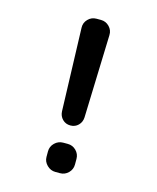

<svg xmlns="http://www.w3.org/2000/svg" viewBox="-110 -807 721 884"><g transform="rotate(15 250.0 -365.0)"><path d="M239.3 0Q215.8 0 198.7 -17.1Q181.6 -34.2 181.6 -56.6V-83Q181.6 -106.4 198.7 -123Q215.8 -139.6 239.3 -139.6H260.7Q284.2 -139.6 300.8 -123Q317.4 -106.4 317.4 -83V-56.6Q317.4 -33.2 300.8 -16.6Q284.2 0 260.7 0ZM196.3 -277.3 183.6 -672.9Q182.6 -696.3 199.2 -713.4Q215.8 -730.5 239.3 -730.5H260.7Q284.2 -730.5 300.8 -713.4Q317.4 -696.3 316.4 -672.9L303.7 -277.3Q302.7 -254.9 287.6 -239.7Q272.5 -224.6 250 -224.6Q227.5 -224.6 212.4 -239.7Q197.3 -254.9 196.3 -277.3Z"/></g></svg>

Font: Rounded Mgen+ 2m medium
Style: Regular
Weight: 500
Designer: [Source Han Sans]
Ryoko NISHIZUKA  (kana & ideographs); Paul D. Hunt (Latin, Greek & Cyrillic); Wenlong ZHANG  (bopomofo
Version: Version 1.059.20150602